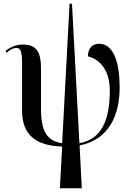

<svg xmlns="http://www.w3.org/2000/svg" viewBox="-20 -780 665 1035"><path d="M303 235H421L409 4C573 -28 625 -167 625 -309C625 -437 595 -544 514 -544C478 -544 454 -520 454 -476C506 -465 572 -413 572 -292C572 -136 529 -29 408 -8L368 -760H355L315 -8C234 -20 201 -71 201 -194V-412C201 -497 179 -540 102 -540C65 -540 34 -525 10 -505L15 -496C37 -515 56 -522 68 -522C94 -521 99 -496 99 -431V-184C99 -53 172 5 315 10Z"/></svg>

Font: Noto Serif Display Condensed Medium
Style: Regular
Weight: 500
Width: 3
Designer: Monotype Design Team
Foundry: Monotype Imaging Inc.
Version: Version 2.009